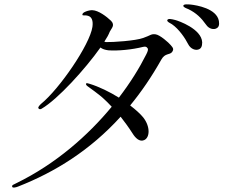

<svg xmlns="http://www.w3.org/2000/svg" viewBox="-20 -832 1040 885"><path d="M977 -701C988 -706 992 -716 989 -735C979 -793 886 -808 859 -811C846 -812 827 -814 825 -806C824 -799 838 -794 848 -790C885 -772 908 -749 930 -718C944 -697 967 -695 977 -701ZM536 -294C553 -272 572 -247 591 -217C604 -196 623 -177 644 -186C671 -197 674 -248 640 -291C627 -307 606 -326 580 -346C631 -408 679 -478 724 -558C741 -588 762 -578 773 -592C783 -606 777 -612 767 -624C758 -635 717 -672 696 -674C675 -676 675 -669 640 -657C605 -644 499 -637 468 -638C466 -639 464 -639 461 -640C473 -658 481 -673 486 -686C493 -701 512 -715 492 -736C471 -756 434 -784 406 -785C392 -786 357 -776 360 -764C361 -758 369 -764 386 -759C403 -754 410 -737 406 -708C394 -626 254 -422 169 -353C164 -348 154 -339 157 -333C161 -327 167 -328 172 -331C246 -374 373 -514 443 -613C452 -606 464 -602 480 -600C524 -597 588 -603 640 -616C651 -618 655 -617 660 -610C665 -604 660 -593 654 -581C623 -519 581 -451 528 -382C486 -408 438 -432 392 -446C386 -448 378 -450 377 -447C375 -443 378 -439 383 -435C387 -432 441 -394 460 -375C468 -368 480 -356 495 -340C386 -208 238 -77 56 12C42 19 34 21 36 28C37 36 53 32 63 28C234 -39 395 -139 536 -294ZM787 -740C771 -744 754 -748 751 -739C749 -732 763 -726 773 -720C805 -698 834 -655 847 -629C859 -605 882 -599 895 -604C907 -608 912 -618 912 -637C909 -699 803 -736 787 -740Z"/></svg>

Font: Shippori Mincho
Style: Regular
Weight: 400
Designer: Bonji Tadano  Ryoko NISHIZUKA  (kana & ideographs); Frank Grießhammer (Latin, Greek & Cyrillic); Wenlong ZHANG  (bopomof
Foundry: Adobe Systems Incorporated
Version: Version 1.003;PS 1.001;hotconv 16.6.54;makeotf.lib2.5.65590